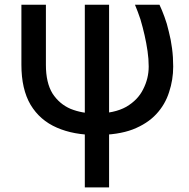

<svg xmlns="http://www.w3.org/2000/svg" viewBox="-20 -566 806 819"><path d="M71.3 -545.9Q97.7 -545.9 175.8 -545.9Q175.8 -481.4 175.8 -289.1Q175.8 -212.9 204.1 -167Q233.4 -122.1 281.2 -101.6Q330.1 -82 387.7 -82Q467.8 -82 518.6 -110.4Q568.4 -139.6 590.8 -185.5Q614.3 -231.4 614.3 -282.2Q614.3 -314.5 609.4 -347.7Q604.5 -381.8 596.7 -416Q588.9 -450.2 579.1 -483.4Q568.4 -515.6 555.7 -545.9Q590.8 -545.9 660.2 -545.9Q670.9 -523.4 681.6 -494.1Q692.4 -465.8 700.2 -430.7Q709 -397.5 713.9 -359.4Q718.8 -322.3 718.8 -282.2Q718.8 -225.6 701.2 -172.9Q684.6 -120.1 646.5 -79.1Q608.4 -38.1 545.9 -13.7Q483.4 9.8 391.6 9.8Q293.9 9.8 222.7 -21.5Q150.4 -52.7 110.4 -119.1Q71.3 -185.5 71.3 -290Q71.3 -375 71.3 -545.9ZM341.8 -545.9Q368.2 -545.9 445.3 -545.9Q445.3 -350.6 445.3 233.4Q419.9 233.4 341.8 233.4Q341.8 38.1 341.8 -545.9Z"/></svg>

Font: DeepSea
Style: Medium
Weight: 500
Designer: Stem
Version: Version 3.019;git-0a5106e0b